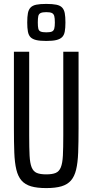

<svg xmlns="http://www.w3.org/2000/svg" viewBox="-20 -952 472 980"><path d="M216 8Q169 8 138.5 -1Q108 -10 90 -30.5Q72 -51 63.5 -86Q55 -121 53 -173Q51 -225 51 -298V-688H129V-261Q129 -197 131 -158Q133 -119 141.5 -98Q150 -77 167.5 -69.5Q185 -62 216 -62Q247 -62 264.5 -69.5Q282 -77 290.5 -98Q299 -119 301 -158Q303 -197 303 -261V-688H381V-298Q381 -225 379 -173Q377 -121 368.5 -86Q360 -51 342 -30.5Q324 -10 293.5 -1Q263 8 216 8ZM216 -743Q184 -743 165 -747.5Q146 -752 136 -762Q126 -772 122.5 -790.5Q119 -809 119 -837Q119 -867 122.5 -885Q126 -903 136 -913.5Q146 -924 165 -928Q184 -932 216 -932Q248 -932 267.5 -928Q287 -924 297 -913.5Q307 -903 310.5 -885Q314 -867 314 -837Q314 -809 310.5 -790.5Q307 -772 296.5 -762Q286 -752 267 -747.5Q248 -743 216 -743ZM216 -787Q236 -787 245 -791Q254 -795 257 -806Q260 -817 260 -837Q260 -859 257 -870Q254 -881 245 -885.5Q236 -890 216 -890Q197 -890 187.5 -885.5Q178 -881 175.5 -870Q173 -859 173 -837Q173 -817 175.5 -806Q178 -795 187.5 -791Q197 -787 216 -787Z"/></svg>

Font: Saira ExtraCondensed Medium
Style: Regular
Weight: 500
Width: 2
Designer: Hector Gatti with collaboration of the Omnibus-Type team
Foundry: Omnibus-Type
Version: Version 1.101